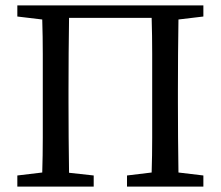

<svg xmlns="http://www.w3.org/2000/svg" viewBox="-20 -689 815 709"><path d="M44 0V-41L136 -52Q138 -115 138 -180Q138 -245 138 -310V-359Q138 -424 138 -488.5Q138 -553 136 -617L44 -628V-669H731V-628L639 -617Q638 -554 637.5 -489Q637 -424 637 -359V-310Q637 -246 637.5 -181.5Q638 -117 639 -52L731 -41V0H449V-41L540 -52Q542 -115 542 -180Q542 -245 542 -310V-359Q542 -425 542 -491Q542 -557 540 -623H235Q234 -559 233.5 -492.5Q233 -426 233 -359V-310Q233 -246 233.5 -181Q234 -116 235 -51L326 -41V0Z"/></svg>

Font: Source Serif Pro
Style: Regular
Weight: 400
Designer: Frank Grießhammer
Foundry: Adobe Systems Incorporated
Version: Version 3.001;hotconv 1.0.111;makeotfexe 2.5.65597